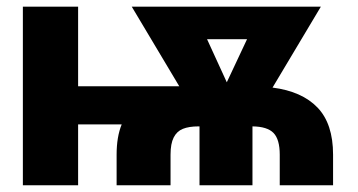

<svg xmlns="http://www.w3.org/2000/svg" viewBox="-20 -550 1063 570"><path d="M211.9 -293.9H512.2L371.1 -530.3H932.6L789.1 -290Q876.5 -278.8 922.6 -230.7Q968.8 -182.6 968.8 -90.8V0H810.5V-90.8Q810.5 -136.2 792 -155.3Q773.4 -174.3 729.5 -174.8V0H572.3V-174.8H569.3Q541 -174.8 522.9 -167.5Q504.9 -160.2 495.6 -141.8Q486.3 -123.5 486.3 -90.8V0H326.2V-90.8Q326.2 -144 341.3 -180.7H211.9V0H47.9V-530.3H211.9ZM653.3 -305.7 713.4 -433.6H594.7Z"/></svg>

Font: Pretendard JP ExtraBold
Style: Regular
Weight: 800
Designer: Base glyphs from Inter by Rasmus Andersson; Hangeul glyphs from Noto Sans CJK(Source Han Sans) by Jang Soo-young and Kan
Foundry: Kil Hyung-jin
Version: Version 1.309